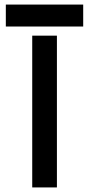

<svg xmlns="http://www.w3.org/2000/svg" viewBox="-20 -820 390 840"><path d="M5.5 -704V-800H344V-704ZM121 0V-664H229V0Z"/></svg>

Font: Big Shoulders Stencil Display
Style: Bold
Weight: 700
Designer: Patric King
Foundry: XO Type Co
Version: Version 1.000